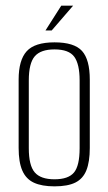

<svg xmlns="http://www.w3.org/2000/svg" viewBox="-20 -653 384 680"><path d="M173 7Q128 7 100 -6Q72 -19 59 -49Q46 -79 46 -129V-371Q46 -440 74.5 -471.5Q103 -503 173 -503Q243 -503 270.5 -472.5Q298 -442 298 -371V-129Q298 -80 286 -50Q274 -20 247 -6.5Q220 7 173 7ZM173 -18Q222 -18 242 -42Q262 -66 262 -128V-368Q262 -426 243 -452Q224 -478 173 -478Q124 -478 103 -453.5Q82 -429 82 -368V-128Q82 -67 103 -42.5Q124 -18 173 -18ZM141 -545 197 -633H239L163 -545Z"/></svg>

Font: Alumni Sans Thin ExtraLight
Style: Regular
Weight: 250
Version: Version 1.018